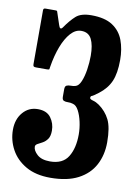

<svg xmlns="http://www.w3.org/2000/svg" viewBox="-87 -819 629 886"><g transform="rotate(10 228.0 -376.0)"><path d="M3.5 -178.5Q3.5 -228 31 -260Q58.5 -292 101 -292Q143 -292 162.2 -265.5Q181.5 -239 181.5 -205.5Q181.5 -179.5 171.8 -165.8Q162 -152 149 -145Q136 -138 126.2 -132.8Q116.5 -127.5 116.5 -119Q116.5 -101 136.8 -82.5Q157 -64 197 -64Q256.5 -64 281.5 -104.5Q306.5 -145 306.5 -209.5Q306.5 -238.5 300 -268.2Q293.5 -298 282 -319.5Q270.5 -341 254.5 -344.5Q243.5 -348 231.8 -347.5Q220 -347 212 -350.5Q204 -354 204 -368.5V-403Q204 -418 211.8 -421.5Q219.5 -425 230.8 -424.8Q242 -424.5 253 -427.5Q268 -431.5 278 -455.2Q288 -479 293 -512.2Q298 -545.5 298 -576.5Q298 -626.5 283.8 -654.5Q269.5 -682.5 235.5 -682.5Q208.5 -682.5 186 -657.5Q163.5 -632.5 147.2 -590Q131 -547.5 122.5 -494.5Q121 -486.5 120.8 -483.2Q120.5 -480 110.5 -480H59Q50.5 -480 47.5 -482.5Q44.5 -485 44.5 -493V-745.5Q44.5 -755 54.5 -755H101Q108 -755 109 -753.2Q110 -751.5 111.5 -746L129.5 -692Q137 -666.5 149 -684Q173.5 -719.5 197 -740.5Q220.5 -761.5 269 -761.5Q332 -761.5 368.2 -737.8Q404.5 -714 419.8 -673Q435 -632 435 -581Q435 -519 418.8 -481.2Q402.5 -443.5 365 -415Q340.5 -396.5 334.8 -395Q329 -393.5 329 -385Q329 -379 344 -375Q359 -371 372.5 -361.5Q406.5 -337.5 424.2 -302Q442 -266.5 442 -196.5Q442 -137 417.2 -90.2Q392.5 -43.5 341.5 -16.8Q290.5 10 211.5 10Q143 10 96.8 -16.5Q50.5 -43 27 -86.2Q3.5 -129.5 3.5 -178.5Z"/></g></svg>

Font: Besley* Condensed Semi
Style: Regular
Weight: 600
Width: 3
Designer: Owen Earl
Foundry: indestructible type*
Version: Version 3.000; ttfautohint (v1.8.3)